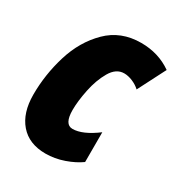

<svg xmlns="http://www.w3.org/2000/svg" viewBox="-142 -659 713 765"><g transform="rotate(30 214.5 -276.5)"><path d="M18 -170Q18 -262 45.5 -352Q73 -442 134 -502.5Q195 -563 288 -563Q368 -563 429 -520L364 -393Q349 -407 328.5 -415.5Q308 -424 290 -424Q253 -424 229.5 -383.5Q206 -343 195 -289Q184 -235 184 -195Q184 -129 221 -129Q267 -129 331 -177V-40Q302 -19 260.5 -4.5Q219 10 177 10Q101 10 59.5 -38Q18 -86 18 -170Z"/></g></svg>

Font: Noto Sans UI CondBlack
Style: Italic
Weight: 900
Width: 3
Italic angle: -12°
Designer: Monotype Design Team
Foundry: Monotype Imaging Inc.
Version: Version 1.001